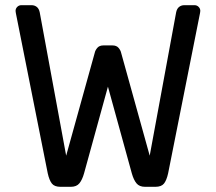

<svg xmlns="http://www.w3.org/2000/svg" viewBox="-20 -720 832 740"><path d="M557 -120 659 -673Q662 -687 670.5 -693.5Q679 -700 690 -700H730Q739 -700 745.5 -693.5Q752 -687 752 -678L751 -670L628 -52Q622 -25 612 -12.5Q602 0 579 0H539Q517 0 506 -13.5Q495 -27 488 -52L396 -386L304 -52Q297 -27 286 -13.5Q275 0 253 0H213Q190 0 180 -12.5Q170 -25 164 -52L41 -670L40 -678Q40 -687 46.5 -693.5Q53 -700 62 -700H102Q113 -700 121.5 -693.5Q130 -687 133 -673L235 -120L345 -516Q347 -526 355 -535.5Q363 -545 379 -545H413Q429 -545 437 -535.5Q445 -526 447 -516Z"/></svg>

Font: Hezaedrus
Style: Regular
Weight: 400
Designer: Hubert & Fischer
Foundry: Hubert & Fischer
Version: Version 1.10;September 3, 2019;FontCreator 11.5.0.2425 64-bi